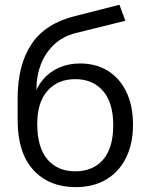

<svg xmlns="http://www.w3.org/2000/svg" viewBox="-20 -764 622 793"><path d="M293.2 8.9Q182.6 8.9 117.7 -62Q52.8 -132.9 52.8 -268.8V-356.9Q52.8 -496.2 110.1 -581.8Q167.4 -667.5 289.9 -697.6L473.3 -744.4L497.8 -678.2L295.1 -628Q239.4 -614.3 203 -579.6Q166.6 -544.8 148.5 -497.5Q130.5 -450.2 130.5 -396.9V-356.7H117.7Q129.8 -402.2 156.8 -434.6Q183.9 -467.1 223.6 -484.5Q263.4 -501.9 310.7 -501.9Q376.3 -501.9 425.3 -471.6Q474.3 -441.3 501.8 -384.5Q529.3 -327.7 529.3 -249.1Q529.3 -169.5 500.1 -111.5Q471 -53.5 418 -22.3Q364.9 8.9 293.2 8.9ZM290.7 -56.4Q363.9 -56.4 405.8 -104.6Q447.7 -152.9 447.7 -246.7Q447.7 -339.6 405.6 -388.3Q363.4 -437.1 290.7 -437.1Q218.6 -437.1 176.2 -389.1Q133.8 -341.1 133.8 -252.8Q133.8 -154.9 175.9 -105.6Q218.1 -56.4 290.7 -56.4Z"/></svg>

Font: Mulish ExtraLight
Style: Regular
Weight: 200
Designer: Vernon Adams
Foundry: Vernon Adams
Version: Version 3.603